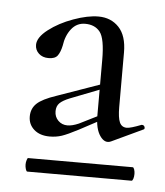

<svg xmlns="http://www.w3.org/2000/svg" viewBox="-36 -663 353 411"><g transform="rotate(5 140.5 -458.0)"><path d="M32 -301Q32 -306 33.5 -310.5Q35 -315 36 -315H261Q263 -315 264.5 -310.5Q266 -306 266 -301Q266 -295 264.5 -290.5Q263 -286 261 -286H37Q35 -286 33.5 -291Q32 -296 32 -301ZM176 -419V-538Q176 -584 165 -598Q154 -612 133 -612Q115 -612 103.5 -597.5Q92 -583 89 -561Q86 -547 80.5 -539.5Q75 -532 61 -532Q48 -532 40 -539.5Q32 -547 32 -558Q32 -574 54 -591Q76 -608 106.5 -619Q137 -630 160 -630Q187 -630 204 -612Q221 -594 221 -558V-441Q221 -418 225.5 -408Q230 -398 241 -398Q249 -398 272 -407H273Q277 -407 278.5 -403.5Q280 -400 278 -398L210 -366Q197 -360 186.5 -375Q176 -390 176 -419ZM32 -404Q32 -421 43.5 -432Q55 -443 85 -453L190 -490L191 -480L114 -450Q99 -444 92.5 -437.5Q86 -431 86 -420Q86 -408 94 -400Q102 -392 114 -392Q124 -392 138 -398L196 -427L197 -416L139 -385Q116 -373 104 -369Q92 -365 78 -365Q57 -365 44.5 -376Q32 -387 32 -404Z"/></g></svg>

Font: Cormorant SC Medium
Style: Regular
Weight: 500
Designer: Christian Thalmann (Catharsis Fonts)
Foundry: Catharsis Fonts
Version: Version 4.000